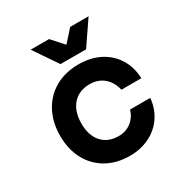

<svg xmlns="http://www.w3.org/2000/svg" viewBox="-196 -1014 1143 1189"><g transform="rotate(-30 375.0 -419.5)"><path d="M79.6 -303.6Q79.6 -401.2 119.4 -475.5Q159.2 -549.8 231.2 -590.8Q303.1 -631.8 398.3 -631.8Q484.3 -631.8 549.9 -598.1Q615.5 -564.4 653.1 -503.5Q690.7 -442.7 693.7 -362.7H551.3Q537.3 -422.5 496.9 -456.7Q456.5 -491 397 -491Q320.1 -491 275.9 -440.9Q231.7 -390.7 231.7 -303.6Q231.7 -219.1 275.1 -170.6Q318.4 -122.2 393.6 -122.2Q445.2 -122.2 482.9 -150.7Q520.6 -179.3 536.6 -229.8H680.3Q673.9 -156.1 635.5 -99.7Q597.1 -43.3 534.3 -12.3Q471.5 18.6 393.8 18.6Q299.9 18.6 228.7 -21.7Q157.5 -62 118.6 -135Q79.6 -208 79.6 -303.6ZM486.7 -688.7H304L188.2 -858.4H319.7L442.2 -722.3H348.6L471 -858.4H602.5Z"/></g></svg>

Font: Martian Mono Custom sWd Rg
Style: Regular
Weight: 400
Width: 6
Monospace: yes
Designer: Alex Havermale
Foundry: Evil Martians
Version: Version 1.000